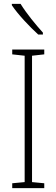

<svg xmlns="http://www.w3.org/2000/svg" viewBox="-20 -969 291 989"><path d="M86 -949H41V-942C73 -894 134 -830 177 -791H201V-801C163 -843 117 -899 86 -949ZM208 0V-25L145 -31V-682L208 -689V-714H43V-689L107 -682V-31L43 -25V0Z"/></svg>

Font: Noto Sans Tamil Condensed ExtraLight
Style: Regular
Weight: 200
Width: 3
Designer: Jelle Bosma - Monotype Design Team
Foundry: Monotype Imaging Inc.
Version: Version 2.004